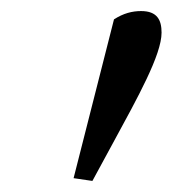

<svg xmlns="http://www.w3.org/2000/svg" viewBox="-20 -758 312 347"><path d="M113 -436 147 -431 185 -501C229 -582 272 -659 272 -699C272 -722 264 -738 235 -738C219 -738 203 -734 186 -723L113 -436Z"/></svg>

Font: Source Serif 4 Variable
Style: Italic
Weight: 400
Italic angle: -12°
Designer: Frank Grießhammer
Foundry: Adobe Systems Incorporated
Version: Version 4.004;hotconv 1.0.116;makeotfexe 2.5.65601